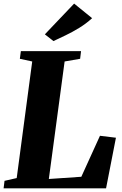

<svg xmlns="http://www.w3.org/2000/svg" viewBox="-26 -1020 662 1040"><path d="M-6.5 0 -1.5 -40.5 64.5 -55.5 148.5 -687 81.5 -701.5 87 -743H413L408 -701.5L324 -687L238.5 -50.5L414.5 -62.5L515.5 -284.5L602 -274L548.5 0ZM263.5 -797.5 217 -834 375.5 -1000.5 473 -921.5Q440 -891.5 402.8 -868.8Q365.5 -846 329.5 -828.8Q293.5 -811.5 263.5 -797.5Z"/></svg>

Font: Merriweather 60pt Black
Style: Italic
Weight: 900
Italic angle: -7.8°
Version: Version 2.101